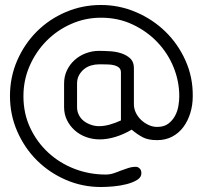

<svg xmlns="http://www.w3.org/2000/svg" viewBox="-20 -753 814 770"><path d="M289 -324Q289 -306 296.5 -291.5Q304 -277 316.5 -267.5Q329 -258 345 -252.5Q361 -247 377 -247Q397 -247 419 -253Q441 -259 465 -270V-462Q465 -475 457.5 -481.5Q450 -488 439 -491Q428 -494 414 -494.5Q400 -495 388 -495H377Q361 -495 345.5 -490.5Q330 -486 317.5 -476Q305 -466 297 -451.5Q289 -437 289 -418ZM74 -367Q74 -298 101 -240.5Q128 -183 173.5 -141Q219 -99 278.5 -76Q338 -53 404 -53Q420 -53 435.5 -58Q451 -63 465 -69L494 -79Q509 -84 525 -84Q533 -84 540 -77.5Q547 -71 547 -58Q547 -42 530 -31.5Q513 -21 488 -14.5Q463 -8 435 -5.5Q407 -3 385 -3Q310 -3 243.5 -32Q177 -61 127.5 -110.5Q78 -160 49 -226.5Q20 -293 20 -368Q20 -444 49 -510.5Q78 -577 127.5 -626.5Q177 -676 243.5 -704.5Q310 -733 385 -733Q458 -733 525 -704.5Q592 -676 643 -626.5Q694 -577 724 -510Q754 -443 753 -367Q753 -331 743 -299Q733 -267 715 -243Q697 -219 670.5 -205Q644 -191 610 -191Q575 -191 553.5 -202Q532 -213 508 -233Q478 -215 444.5 -204.5Q411 -194 380 -194Q351 -194 325 -203.5Q299 -213 279.5 -230.5Q260 -248 248.5 -271.5Q237 -295 237 -324V-418Q237 -447 248.5 -471Q260 -495 279.5 -512.5Q299 -530 324.5 -539.5Q350 -549 377 -549Q397 -549 421.5 -547.5Q446 -546 467 -539Q488 -532 502.5 -518.5Q517 -505 517 -480V-335Q517 -317 525 -300.5Q533 -284 546.5 -271.5Q560 -259 576.5 -251.5Q593 -244 610 -244Q638 -244 655 -257Q672 -270 682 -288.5Q692 -307 695.5 -328.5Q699 -350 699 -367Q699 -427 676 -483.5Q653 -540 611 -584Q569 -628 511.5 -655Q454 -682 385 -682Q322 -682 265.5 -657Q209 -632 166.5 -589Q124 -546 99 -489Q74 -432 74 -368Z"/></svg>

Font: VDS
Style: Thin
Weight: 100
Width: 0
Designer: artmaker
Foundry: artmaker
Version: Version 1.000 2012 initial release